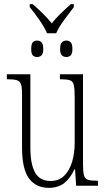

<svg xmlns="http://www.w3.org/2000/svg" viewBox="-20 -893 509 923"><path d="M206 -733Q194 -762 169 -797.5Q144 -833 123 -859V-873H137Q163 -851 187 -827Q211 -803 229 -781Q246 -803 270.5 -827Q295 -851 321 -873H335V-859Q315 -833 289 -798Q263 -763 250 -733ZM159 -619Q145 -619 137.5 -627Q130 -635 130 -657Q130 -681 137.5 -689.5Q145 -698 159 -698Q171 -698 179.5 -689.5Q188 -681 188 -657Q188 -635 179.5 -627Q171 -619 159 -619ZM299 -619Q286 -619 277.5 -627Q269 -635 269 -657Q269 -681 277.5 -689.5Q286 -698 299 -698Q312 -698 320 -689.5Q328 -681 328 -657Q328 -635 320 -627Q312 -619 299 -619ZM215 10Q153 10 119.5 -35Q86 -80 86 -184V-440Q86 -473 81 -488Q76 -503 61 -507.5Q46 -512 17 -512H13V-536H126V-184Q126 -103 149 -63Q172 -23 223 -23Q263 -23 288.5 -48Q314 -73 326.5 -114.5Q339 -156 339 -206V-425Q339 -465 335 -483.5Q331 -502 316.5 -507Q302 -512 271 -512H268V-536H379V-103Q379 -66 384 -49.5Q389 -33 404 -28.5Q419 -24 448 -24H451V0H346L341 -78H337Q319 -37 289.5 -13.5Q260 10 215 10Z"/></svg>

Font: Noto Serif ExtraCondensed ExtraLight
Style: Regular
Weight: 200
Width: 2
Designer: Monotype Design Team
Foundry: Monotype Imaging Inc.
Version: Version 2.015